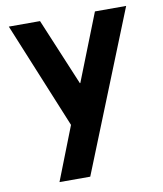

<svg xmlns="http://www.w3.org/2000/svg" viewBox="-80 -565 705 830"><g transform="rotate(-10 272.5 -150.0)"><path d="M114 200 206 -35 15 -500H152L275 -206H277L393 -500H530L249 200Z"/></g></svg>

Font: Quantico
Style: Bold
Weight: 700
Designer: Matt Desmond
Foundry: MADtype
Version: Version 2.002